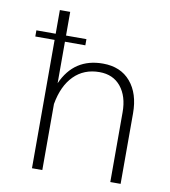

<svg xmlns="http://www.w3.org/2000/svg" viewBox="-79 -756 729 823"><g transform="rotate(10 286.0 -344.0)"><path d="M249 -585.4V-558.6H31.2V-585.4ZM160.2 0H115.2V-688.5H160.2V-377.9Q211.9 -494.6 337.4 -494.6Q414.6 -494.6 457.8 -443.8Q501 -393.1 501 -306.6V0H456.1V-303.7Q456.1 -373 422.4 -414.6Q388.7 -456.1 329.1 -456.1Q261.7 -456.1 218 -412.1Q174.3 -368.2 160.2 -287.6Z"/></g></svg>

Font: Estedad-FD ExtraLight
Style: Regular
Weight: 200
Designer: Amin Abedi
Version: Version 7.3